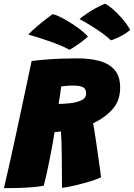

<svg xmlns="http://www.w3.org/2000/svg" viewBox="-46 -970 699 1002"><path d="M-25.5 12Q-11 -48 6.5 -127.2Q24 -206.5 43.2 -295.5Q62.5 -384.5 81.8 -475.8Q101 -567 119 -651.5Q151.5 -656 192.8 -659.2Q234 -662.5 277.2 -664Q320.5 -665.5 358 -665.5Q422 -665.5 472.5 -652Q523 -638.5 552 -605.5Q581 -572.5 581 -513Q581 -445 542 -400.8Q503 -356.5 440 -326.5Q443 -311 447.8 -281Q452.5 -251 457.8 -214.8Q463 -178.5 468 -143Q473 -107.5 476.8 -81Q480.5 -54.5 481.5 -44.5Q455 -32.5 422.2 -22.8Q389.5 -13 358.8 -5.5Q328 2 305.8 6Q283.5 10 277.5 10.5Q277.5 -17.5 277.2 -61.2Q277 -105 276.5 -151.2Q276 -197.5 274.8 -234Q273.5 -270.5 272 -284.5Q261.5 -282.5 255 -281.8Q248.5 -281 238.5 -280.5Q236.5 -263.5 230 -227.2Q223.5 -191 215 -147.5Q206.5 -104 197.8 -64.5Q189 -25 182.5 -1Q156.5 4.5 120.5 7.2Q84.5 10 46.2 11Q8 12 -25.5 12ZM260 -427.5Q280 -427.5 317 -431Q347.5 -433.5 375.5 -445Q403.5 -456.5 403.5 -482Q403.5 -506 387.2 -514.8Q371 -523.5 332 -523.5Q316 -523.5 299 -521.8Q282 -520 273.5 -519Q270.5 -497.5 266.8 -471.5Q263 -445.5 260 -427.5ZM501.5 -950.5Q515.5 -945.5 540 -924.8Q564.5 -904 590.2 -874.8Q616 -845.5 633.5 -814Q617.5 -799.5 596.5 -787.8Q575.5 -776 557.8 -768.5Q540 -761 532.5 -759.5Q515.5 -777 487.5 -797Q459.5 -817 428 -836.5Q396.5 -856 369 -870.5Q377.5 -879 414.5 -904Q451.5 -929 501.5 -950.5ZM228.5 -896Q240 -894.5 263 -883.8Q286 -873 313.8 -856.2Q341.5 -839.5 368 -819.5Q394.5 -799.5 413 -780Q403.5 -769.5 383 -754Q362.5 -738.5 343 -725.8Q323.5 -713 316 -710Q295.5 -723 256.5 -738.2Q217.5 -753.5 175.2 -767.2Q133 -781 102 -789Q106.5 -795.5 125.2 -812.8Q144 -830 171.5 -852.5Q199 -875 228.5 -896Z"/></svg>

Font: Grandstander Black
Style: Italic
Weight: 900
Italic angle: -15°
Designer: Tyler Finck
Foundry: Etcetera Type Co
Version: Version 1.200; ttfautohint (v1.8.3)